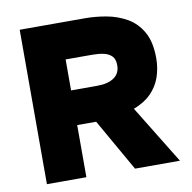

<svg xmlns="http://www.w3.org/2000/svg" viewBox="-79 -787 868 867"><g transform="rotate(-10 355.0 -354.0)"><path d="M67 0V-708H366Q414 -708 464 -699Q514 -690 557 -665.5Q600 -641 626 -595Q652 -549 652 -475Q652 -429 638 -388.5Q624 -348 593.5 -317Q563 -286 513 -267L677 0H471L335 -239H248V0ZM248 -398H367Q393 -398 412.5 -403Q432 -408 445.5 -417.5Q459 -427 466 -441Q473 -455 473 -474Q473 -502 459 -516Q445 -530 422 -535Q399 -540 370 -540H248Z"/></g></svg>

Font: Onest Black
Style: Regular
Weight: 900
Designer: Dmitri Voloshin, Andrey Kudryavtsev
Foundry: Dmitri Voloshin, Andrey Kudryavtsev
Version: Version 1.000;gftools[0.9.33]